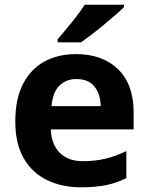

<svg xmlns="http://www.w3.org/2000/svg" viewBox="-20 -786 631 816"><path d="M303 -556Q416 -556 482 -491.5Q548 -427 548 -308V-236H196Q198 -173 233.5 -137Q269 -101 332 -101Q385 -101 428 -111.5Q471 -122 517 -144V-29Q477 -9 432.5 0.5Q388 10 325 10Q243 10 180 -20.5Q117 -51 81 -113Q45 -175 45 -269Q45 -365 77.5 -428.5Q110 -492 168 -524Q226 -556 303 -556ZM304 -450Q261 -450 232.5 -422Q204 -394 199 -335H408Q407 -385 382 -417.5Q357 -450 304 -450ZM507 -756Q493 -742 470 -722Q447 -702 420.5 -680Q394 -658 368.5 -638.5Q343 -619 324 -606H225V-619Q241 -638 262.5 -663.5Q284 -689 305 -716.5Q326 -744 340 -766H507Z"/></svg>

Font: Noto Sans Gujarati UI
Style: Bold
Weight: 700
Designer: Jelle Bosma - Monotype Design Team, Universal Thirst
Foundry: Monotype Imaging Inc.
Version: Version 2.106; ttfautohint (v1.8.4.7-5d5b)